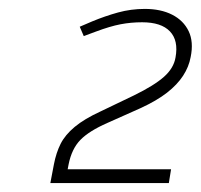

<svg xmlns="http://www.w3.org/2000/svg" viewBox="-20 -831 451 431"><path d="M93 -420 101 -462Q106 -488 116 -508Q126 -528 147.5 -546Q169 -564 206 -581L281 -617Q326 -639 348 -658.5Q370 -678 374 -702Q381 -740 361.5 -760.5Q342 -781 299 -781Q274 -781 250.5 -776.5Q227 -772 195 -760L168 -750L159 -771L187 -783Q216 -795 245 -803Q274 -811 305 -811Q341 -811 366.5 -798Q392 -785 403.5 -761Q415 -737 408 -703Q404 -681 391 -661Q378 -641 355 -623Q332 -605 295 -588L221 -555Q180 -537 160.5 -517Q141 -497 134 -462L130 -441L124 -451H364L359 -420Z"/></svg>

Font: REM Medium Thin
Style: Italic
Weight: 250
Italic angle: -11°
Version: Version 1.005;gftools[0.9.28]